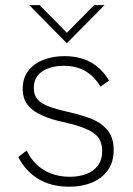

<svg xmlns="http://www.w3.org/2000/svg" viewBox="-20 -717 516 744"><path d="M248.5 6.5Q176 6.5 126.2 -25.2Q76.5 -57 51 -108.5L83.5 -134Q96.5 -104.5 119.5 -81.8Q142.5 -59 175.5 -45.5Q208.5 -32 251 -32Q286 -32 314.5 -42.8Q343 -53.5 359.5 -75.8Q376 -98 376 -132Q376 -179 341.8 -202.2Q307.5 -225.5 230.5 -243Q126 -264.5 90.5 -306.5Q68 -331.5 68 -373.5Q68 -414.5 89.5 -442.5Q111 -470.5 147.8 -485Q184.5 -499.5 229.5 -499.5Q347 -499.5 402.5 -404.5L369.5 -381Q322 -462 228 -462Q177 -462 144 -440.5Q111 -419 111 -376Q111 -348 125.5 -331.8Q140 -315.5 169.2 -304.5Q198.5 -293.5 243 -283.5Q301.5 -270 337 -255.5Q372.5 -241 395.5 -214Q420.5 -185 420.5 -136Q420.5 -89 397.8 -57.2Q375 -25.5 336.2 -9.5Q297.5 6.5 248.5 6.5ZM239 -549.5 93.5 -697H134L239 -590L344.5 -697H385Z"/></svg>

Font: Acari Sans Neue Light
Style: Regular
Weight: 300
Designer: Alfredo Marco Pradil (font), Cristiano Sobral (main changes)
Foundry: Hanken Design Co. (font), Cristiano Sobral (main changes)
Version: Version 2.459;March 19, 2022;FontCreator 14.0.0.2808 64-bit;